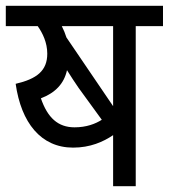

<svg xmlns="http://www.w3.org/2000/svg" viewBox="-20 -642 582 662"><path d="M448 -552H542V-622H0V-552H110C127 -528 143 -495 143 -457C143 -398 107 -370 34 -353C53 -219 121 -133 232 -133C291 -133 336 -153 370 -176V0H448ZM370 -552V-276L209 -513C205 -526 200 -538 193 -552ZM251 -339 331 -229C309 -215 278 -203 237 -203C180 -203 144 -236 121 -303C171 -322 201 -354 211 -400C225 -378 239 -356 251 -339Z"/></svg>

Font: Noto Sans Devanagari UI SemiCondensed
Style: Regular
Weight: 400
Width: 4
Designer: Jelle Bosma - Monotype Design Team
Foundry: Monotype Imaging Inc.
Version: Version 2.004